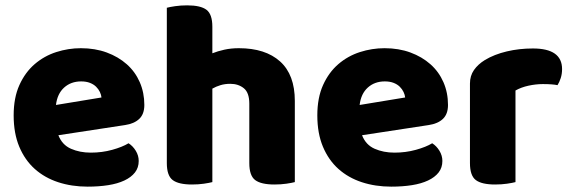

<svg xmlns="http://www.w3.org/2000/svg" viewBox="-20 -681 2134 717"><path d="M198 -176Q212 -140 245 -125.5Q278 -111 319 -111Q361 -111 399 -121.5Q437 -132 460 -146Q476 -136 487 -118Q498 -100 498 -80Q498 -55 484 -37Q470 -19 444.5 -7Q419 5 384 10.5Q349 16 307 16Q248 16 197.5 -0.5Q147 -17 110 -50Q73 -83 52 -133Q31 -183 31 -250Q31 -316 52.5 -363.5Q74 -411 109.5 -441.5Q145 -472 190 -486.5Q235 -501 282 -501Q335 -501 378.5 -485Q422 -469 453.5 -441Q485 -413 502 -374Q519 -335 519 -289Q519 -255 500 -237Q481 -219 447 -214ZM283 -377Q245 -377 219.5 -354Q194 -331 189 -289L359 -317Q358 -327 353 -337.5Q348 -348 339 -357Q330 -366 316 -371.5Q302 -377 283 -377Z M1081 -1Q1070 2 1049.5 5Q1029 8 1005 8Q955 8 933 -8.5Q911 -25 911 -72V-294Q911 -335 890.5 -351.5Q870 -368 840 -368Q820 -368 803.5 -363Q787 -358 773 -350V-1Q762 2 741.5 5Q721 8 697 8Q647 8 625 -8.5Q603 -25 603 -72V-652Q614 -655 634.5 -658Q655 -661 679 -661Q729 -661 751 -644.5Q773 -628 773 -581V-482Q793 -490 818 -495.5Q843 -501 872 -501Q971 -501 1026 -451.5Q1081 -402 1081 -304V-1Z M1332 -176Q1346 -140 1379 -125.5Q1412 -111 1453 -111Q1495 -111 1533 -121.5Q1571 -132 1594 -146Q1610 -136 1621 -118Q1632 -100 1632 -80Q1632 -55 1618 -37Q1604 -19 1578.5 -7Q1553 5 1518 10.5Q1483 16 1441 16Q1382 16 1331.5 -0.5Q1281 -17 1244 -50Q1207 -83 1186 -133Q1165 -183 1165 -250Q1165 -316 1186.5 -363.5Q1208 -411 1243.5 -441.5Q1279 -472 1324 -486.5Q1369 -501 1416 -501Q1469 -501 1512.5 -485Q1556 -469 1587.5 -441Q1619 -413 1636 -374Q1653 -335 1653 -289Q1653 -255 1634 -237Q1615 -219 1581 -214ZM1417 -377Q1379 -377 1353.5 -354Q1328 -331 1323 -289L1493 -317Q1492 -327 1487 -337.5Q1482 -348 1473 -357Q1464 -366 1450 -371.5Q1436 -377 1417 -377Z M1905 -1Q1894 2 1873.5 5Q1853 8 1829 8Q1779 8 1757 -8.5Q1735 -25 1735 -72V-369Q1735 -398 1750 -419.5Q1765 -441 1791 -457Q1826 -478 1872.5 -489Q1919 -500 1970 -500Q2079 -500 2079 -423Q2079 -405 2074 -389.5Q2069 -374 2062 -363Q2043 -367 2007 -367Q1981 -367 1953.5 -361Q1926 -355 1905 -343Z"/></svg>

Font: Baloo Tammudu 2 ExtraBold
Style: Regular
Weight: 800
Designer: Maithili Shingre, Omkar Shende and Ek Type
Foundry: Ek Type
Version: Version 1.640;hotconv 1.0.111;makeotfexe 2.5.65597; ttfautoh